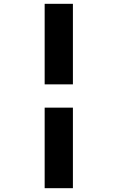

<svg xmlns="http://www.w3.org/2000/svg" viewBox="-20 -843 616 1006"><path d="M214 -401H362V-823H214ZM214 143H362V-279H214Z"/></svg>

Font: Iosevka Sparkle Heavy
Style: Regular
Weight: 900
Designer: Belleve Invis
Foundry: Belleve Invis
Version: Version 4.5.0; ttfautohint (v1.8.3)